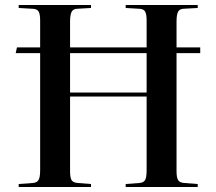

<svg xmlns="http://www.w3.org/2000/svg" viewBox="-20 -750 868 770"><path d="M55 0V-12L110 -16Q128 -17 134.5 -28Q141 -39 141 -67V-537H43L48 -560H141V-669Q141 -694 134.5 -704.5Q128 -715 107 -715L55 -718V-730H345V-718L292 -715Q274 -715 267.5 -703Q261 -691 261 -664V-560H568V-669Q568 -694 561.5 -704.5Q555 -715 535 -715L484 -718V-730H773V-718L719 -715Q701 -715 694.5 -703.5Q688 -692 688 -664V-560H783V-537H688V-63Q688 -38 694.5 -27.5Q701 -17 721 -16L773 -12V0H484V-12L537 -16Q556 -17 562 -28Q568 -39 568 -67V-363H261V-63Q261 -37 267.5 -27Q274 -17 294 -16L345 -12V0ZM261 -379H568V-537H261Z"/></svg>

Font: Literata 72pt Medium
Style: Regular
Weight: 500
Designer: Latin by Veronika Burian and Jose Scaglione. Greek by Irene Vlachou. Cyrillic by Vera Evstafieva.
Foundry: TypeTogether
Version: Version 3.002